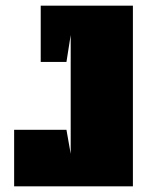

<svg xmlns="http://www.w3.org/2000/svg" viewBox="-20 -659 520 679"><path d="M230 -115V-535L215 -440H124V-639H450V0H30V-200H215Z"/></svg>

Font: Banana Brick
Style: Regular
Weight: 400
Designer: artmaker
Foundry: artmaker
Version: Version 4.000 2011 initial release